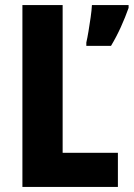

<svg xmlns="http://www.w3.org/2000/svg" viewBox="-20 -734 525 754"><path d="M68 0V-714H226V-134H443V0ZM485 -703Q472 -666 454.5 -627.5Q437 -589 416 -554H319V-567Q323 -584 327.5 -611Q332 -638 336 -666Q340 -694 341 -714H485Z"/></svg>

Font: Noto Sans Thai Cond ExtBd
Style: Regular
Weight: 800
Width: 3
Designer: Monotype Design Team
Foundry: Monotype Imaging Inc.
Version: Version 2.002; ttfautohint (v1.8.4.7-5d5b)